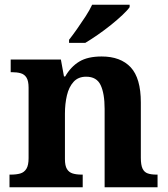

<svg xmlns="http://www.w3.org/2000/svg" viewBox="-20 -786 707 806"><path d="M19.9 0V-53H25.6Q48.6 -53 65 -57.7Q81.5 -62.4 90.8 -77.4Q100 -92.3 100 -122.1V-417.9Q100 -446.1 91.3 -460.1Q82.7 -474 67 -478.5Q51.3 -483 29.3 -483H24.9V-536H235.6L248.6 -464.9H253.6Q277.6 -506.4 313 -527.6Q348.3 -548.9 406.7 -548.9Q486.3 -548.9 528.8 -503.3Q571.2 -457.6 571.2 -355.8V-123.9Q571.2 -93.4 578.4 -78.2Q585.6 -63 600.3 -58Q614.9 -53 636.9 -53H641.4V0H419.2V-328.8Q419.2 -393.2 402.5 -428.6Q385.9 -464 341.7 -464Q308.3 -464 288.8 -442.4Q269.2 -420.8 260.9 -385.5Q252.6 -350.2 252.6 -309V-118.3Q252.6 -90.4 261 -76.5Q269.4 -62.6 285.1 -57.8Q300.7 -53 322.7 -53H327.2V0ZM269.9 -619Q284.9 -638 303.2 -664Q321.5 -690 339.1 -717Q356.7 -744 366.7 -766H524.2V-756Q515.2 -743 494 -723Q472.8 -703 445.4 -681Q418 -659 389.7 -639.5Q361.5 -620 338 -606H269.9Z"/></svg>

Font: Noto Serif Telugu
Style: Regular
Weight: 400
Designer: Jelle Bosma - Monotype Design Team
Foundry: Monotype Imaging Inc.
Version: Version 2.003